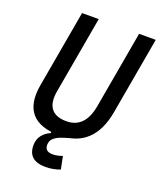

<svg xmlns="http://www.w3.org/2000/svg" viewBox="-162 -793 917 1100"><g transform="rotate(20 297.0 -243.0)"><path d="M249.5 207Q142.1 207 142.1 113.3Q142.1 77.1 161.4 52.2Q180.7 27.3 211.9 14.2V-10.3L324.2 -11.7L328.1 2.9Q302.7 9.8 276.6 18.8Q250.5 27.8 232.9 43.2Q215.3 58.6 215.3 84.5Q215.3 125 262.2 125Q276.4 125 291.5 122.1Q306.6 119.1 321.8 113.3L337.4 190.9Q316.4 198.7 294.2 202.9Q272 207 249.5 207ZM263.2 9.8Q143.1 9.8 92.5 -49.1Q42 -107.9 62 -222.7L145 -693.4H246.6L163.6 -222.7Q151.4 -152.3 178.7 -116.2Q206.1 -80.1 271.5 -80.1Q328.6 -80.1 363 -116Q397.5 -151.9 409.7 -222.7L492.7 -693.4H594.2L511.2 -222.7Q490.7 -106.4 428.2 -48.3Q365.7 9.8 263.2 9.8Z"/></g></svg>

Font: Cascadia Mono NF
Style: Italic
Weight: 400
Italic angle: -10°
Monospace: yes
Designer: Aaron Bell
Foundry: Saja Typeworks
Version: Version 2404.023